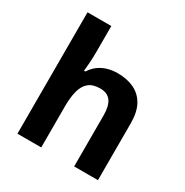

<svg xmlns="http://www.w3.org/2000/svg" viewBox="-173 -901 1004 1041"><g transform="rotate(30 328.5 -380.0)"><path d="M227 -605Q227 -565 224.5 -528Q222 -491 220 -476H228Q246 -504 270 -521.5Q294 -539 323.5 -547.5Q353 -556 386 -556Q445 -556 489 -535Q533 -514 557.5 -470.1Q582 -426.3 582 -355.9V0H433V-319Q433 -378.5 411.7 -407.7Q390.5 -437 345 -437Q299.9 -437 274.4 -416.2Q248.8 -395.4 237.9 -355.2Q227 -315 227 -256.6V0H78V-760H227Z"/></g></svg>

Font: Noto Sans Kannada
Style: Regular
Weight: 400
Designer: Jelle Bosma - Monotype Design Team
Foundry: Monotype Imaging Inc.
Version: Version 2.003